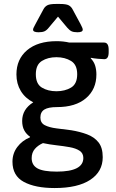

<svg xmlns="http://www.w3.org/2000/svg" viewBox="-20 -738 586 970"><path d="M175 -575Q147 -575 147 -588Q147 -593 150.5 -599.5Q154 -606 159 -616L200 -692Q207 -705 219.5 -711.5Q232 -718 263 -718H282Q314 -718 326.5 -711.5Q339 -705 346 -692L387 -616Q392 -606 395 -599.5Q398 -593 398 -588Q398 -575 371 -575Q352 -575 341.5 -580Q331 -585 319 -599L273 -654L227 -599Q216 -585 205 -580Q194 -575 175 -575ZM256 212Q158 212 100.5 181Q43 150 43 79Q43 37 67.5 4.5Q92 -28 131 -44L132 -47Q113 -60 102.5 -79.5Q92 -99 92 -127Q92 -186 148 -221Q107 -242 85 -278.5Q63 -315 63 -362Q63 -439 117 -484.5Q171 -530 266 -530Q300 -530 330 -523H506Q529 -523 529 -487V-474Q529 -439 507 -439Q497 -439 475 -441Q453 -443 439 -446L438 -444Q455 -426 461 -405.5Q467 -385 467 -362Q467 -287 414.5 -242Q362 -197 268 -197Q224 -197 204 -184.5Q184 -172 184 -144Q184 -117 206.5 -105.5Q229 -94 265 -89.5Q301 -85 340 -80Q383 -73 419.5 -59.5Q456 -46 477.5 -19Q499 8 499 56Q499 129 436 170.5Q373 212 256 212ZM265 -277Q308 -277 339 -295.5Q370 -314 370 -363Q370 -411 339 -430Q308 -449 265 -449Q222 -449 191.5 -430Q161 -411 161 -363Q161 -314 191.5 -295.5Q222 -277 265 -277ZM267 129Q401 129 401 60Q401 36 382 23.5Q363 11 332 5.5Q301 0 265.5 -4Q230 -8 197 -15Q172 -4 156 14.5Q140 33 140 61Q140 96 169 112.5Q198 129 267 129Z"/></svg>

Font: Asap Medium
Style: Regular
Weight: 500
Designer: Pablo Cosgaya
Foundry: Omnibus-Type
Version: Version 3.001; ttfautohint (v1.8.3)